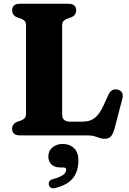

<svg xmlns="http://www.w3.org/2000/svg" viewBox="-20 -720 688 1021"><path d="M359 -628 337.5 -620.5Q325 -616 317.8 -608Q310.5 -600 310.5 -584.5V-113.5Q310.5 -91.5 321.5 -82.2Q332.5 -73 354 -73H415Q441.5 -73 461.2 -80.2Q481 -87.5 497.5 -105.8Q514 -124 529.5 -157L557.5 -218Q566 -235.5 577.8 -241.2Q589.5 -247 605.5 -243.5Q621.5 -239.5 628.8 -227Q636 -214.5 630.5 -194.5L588.5 -34Q581 -7 569.5 5.5Q558 18 535 18Q522 18 509.8 13.5Q497.5 9 482.5 4.5Q467.5 0 446 0H86Q65 0 54.8 -9.2Q44.5 -18.5 44.5 -34.5Q44.5 -61 70.5 -72L92 -79.5Q104.5 -84 111.5 -92Q118.5 -100 118.5 -115.5V-584.5Q118.5 -600 111.5 -608Q104.5 -616 92 -620.5L70.5 -628Q44.5 -639 44.5 -665.5Q44.5 -681.5 54.8 -690.8Q65 -700 86 -700H343.5Q364.5 -700 374.8 -690.8Q385 -681.5 385 -665.5Q385 -639 359 -628ZM301.5 170.5Q269 170.5 253 154Q237 137.5 237 112Q237 82.5 259 64Q281 45.5 313 45.5Q350.5 45.5 373.8 68Q397 90.5 397 134Q397 189.5 368.8 226.2Q340.5 263 275.5 279.5Q260.5 283.5 251.5 278.5Q242.5 273.5 240 263Q237.5 252.5 242.8 244.2Q248 236 262 232.5Q289 225.5 304.2 217.2Q319.5 209 325.8 200Q332 191 332 182.5Q332 170.5 316.5 170.5Z"/></svg>

Font: Fraunces 28pt Soft Wonky
Style: Bold
Weight: 700
Version: Version 1.000;[b76b70a41]